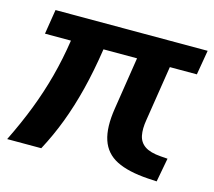

<svg xmlns="http://www.w3.org/2000/svg" viewBox="-84 -602 789 707"><g transform="rotate(15 310.5 -248.5)"><path d="M-4 0Q31 -71 56.5 -137Q82 -203 100 -270.5Q118 -338 129 -411H30L45 -505H625L609 -411H506L473 -201Q467 -166 472 -141Q477 -116 497.5 -102Q518 -88 558 -85L585 -83L568 8L534 6Q458 1 413.5 -21.5Q369 -44 353.5 -90.5Q338 -137 350 -212L381 -411H253Q240 -325 222 -253.5Q204 -182 180.5 -120Q157 -58 126 0Z"/></g></svg>

Font: Mulish ExtraLight
Style: Italic
Weight: 200
Italic angle: -9°
Designer: Vernon Adams
Foundry: Vernon Adams
Version: Version 3.603